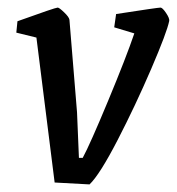

<svg xmlns="http://www.w3.org/2000/svg" viewBox="-20 -477 466 506"><path d="M124 4 76 -378 23 -391 26 -421Q126 -457 132 -457Q136 -457 149 -444.5Q162 -432 163 -425L183 -181L188 -61H198Q217 -96 265 -211.5Q313 -327 334 -389L281 -405L286 -440Q396 -457 403 -457Q408 -457 417.5 -443Q427 -429 426 -422Q420 -392 378.5 -295.5Q337 -199 290 -108Q243 -17 216 9Z"/></svg>

Font: Grenze
Style: Italic
Weight: 400
Italic angle: -10°
Designer: Renata Polastri
Foundry: Omnibus-Type
Version: Version 1.002; ttfautohint (v1.8)